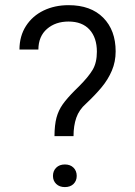

<svg xmlns="http://www.w3.org/2000/svg" viewBox="-20 -738 536 762"><path d="M278.2 -380.3 293.2 -395Q331 -432.8 347.7 -461Q364.5 -489.3 364.5 -532.8Q364.5 -588.2 335.4 -620.4Q306.2 -652.5 252 -652.5Q200.3 -652.5 166.5 -623.2Q132.8 -594 132.3 -541.5H57.2Q57.5 -595.3 83.2 -635.1Q109 -675 153.1 -696.3Q197.2 -717.5 252 -717.5Q340.3 -717.5 389.6 -667.8Q439 -618 439 -534Q439 -493 423.9 -457.6Q408.8 -422.2 383.6 -391.9Q358.5 -361.5 321.3 -326.5Q294 -302.7 282.9 -270.9Q271.8 -239 271.8 -197.8H196.2Q196.5 -242.3 204.2 -271Q212 -299.8 228.7 -323.6Q245.5 -347.5 278.2 -380.3ZM237.5 -85.3Q259 -85.3 271.8 -72.5Q284.5 -59.8 284.5 -39.8Q284.5 -20.5 271.8 -8Q259 4.5 237.5 4.5Q216 4.5 203.1 -8Q190.2 -20.5 190.2 -39.8Q190.2 -59.8 203.1 -72.5Q216 -85.3 237.5 -85.3Z"/></svg>

Font: FreesentationVF
Style: Regular
Weight: 400
Designer: glyphs from Roboto by Christian Robertson / Hangul glyphs from Noto Sans CJK(Source Han Sans) by Jang Soo-young and Kang
Foundry: PT&
Version: Version 2.001;Glyphs 3.3.1 (3343)